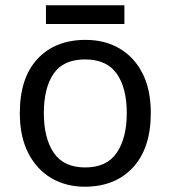

<svg xmlns="http://www.w3.org/2000/svg" viewBox="-20 -697 645 727"><path d="M551 -269Q551 -136 483.5 -63Q416 10 301 10Q230 10 174.5 -22.5Q119 -55 87 -117.5Q55 -180 55 -269Q55 -402 122 -474Q189 -546 304 -546Q377 -546 432.5 -513.5Q488 -481 519.5 -419.5Q551 -358 551 -269ZM146 -269Q146 -174 183.5 -118.5Q221 -63 303 -63Q384 -63 422 -118.5Q460 -174 460 -269Q460 -364 422 -418Q384 -472 302 -472Q220 -472 183 -418Q146 -364 146 -269ZM451 -677V-606H154V-677Z"/></svg>

Font: Noto Sans Tagbanwa
Style: Regular
Weight: 400
Designer: Monotype Design Team
Foundry: Monotype Imaging Inc.
Version: Version 2.001; ttfautohint (v1.8.4.7-5d5b)